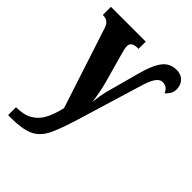

<svg xmlns="http://www.w3.org/2000/svg" viewBox="-228 -652 998 998"><g transform="rotate(45 270.5 -153.0)"><path d="M18 182Q74 182 109 162Q144 142 164 105Q184 68 198 9L53 -435Q40 -476 3 -476H-2V-536H254V-483H249Q201 -483 201 -450Q201 -434 212 -397L256 -239Q273 -176 279 -118Q286 -174 294 -206L344 -390Q365 -470 393.5 -508Q422 -546 472 -546Q505 -546 524 -525.5Q543 -505 543 -475Q543 -455 534.5 -441Q526 -427 513 -415Q499 -450 465 -450Q444 -450 428 -426Q412 -402 399 -357L292 -4Q259 105 234 152.5Q209 200 165.5 220Q122 240 35 240H18Z"/></g></svg>

Font: Noto Serif CondExtraBold
Style: Regular
Weight: 800
Width: 3
Designer: Monotype Design Team
Foundry: Monotype Imaging Inc.
Version: Version 1.001